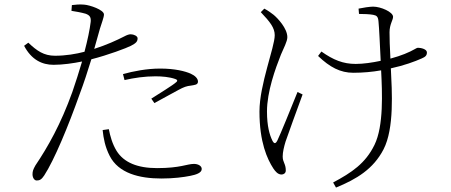

<svg xmlns="http://www.w3.org/2000/svg" viewBox="-20 -790 2040 868"><path d="M543 -428C586 -438 634 -445 683 -445C713 -445 746 -442 772 -433C781 -430 785 -425 776 -418C762 -405 700 -367 664 -344L678 -324C712 -342 761 -370 786 -383C812 -397 824 -401 843 -403C859 -406 875 -406 875 -421C875 -435 862 -448 842 -457C817 -468 771 -480 704 -480C644 -480 582 -468 536 -455ZM472 -206C478 -175 488 -139 507 -108C540 -55 602 -30 690 -30C796 -30 825 -49 857 -49C874 -49 892 -41 892 -26C892 -8 865 0 840 5C810 11 765 17 710 17C609 17 516 -7 476 -85C455 -126 448 -164 444 -202ZM108 -597 89 -583C122 -520 170 -497 222 -497C264 -497 312 -504 351 -512C337 -465 322 -417 307 -374C255 -229 196 -125 140 -42C130 -24 127 -16 127 -2C127 13 135 26 146 26C160 26 168 21 180 3C225 -66 289 -220 340 -364C359 -414 377 -470 393 -522C468 -541 553 -573 572 -583C595 -595 602 -602 602 -617C602 -627 585 -635 571 -635C563 -635 554 -632 541 -625C508 -608 462 -587 406 -569L432 -661C439 -685 450 -711 450 -725C449 -746 386 -767 361 -769C338 -771 324 -769 305 -767L303 -741C322 -738 346 -734 367 -728C386 -721 392 -712 390 -691C386 -657 376 -609 362 -556C324 -546 277 -538 229 -538C178 -538 147 -560 108 -597Z M1159 -735C1201 -691 1222 -664 1222 -631C1222 -576 1153 -408 1153 -286C1153 -147 1188 -71 1216 -28C1225 -15 1236 -1 1253 -1C1262 -1 1272 -7 1272 -19C1272 -51 1258 -55 1258 -83C1258 -102 1264 -127 1271 -150C1281 -180 1322 -292 1348 -363L1325 -374C1296 -302 1247 -181 1234 -155C1226 -139 1219 -139 1211 -155C1199 -180 1187 -219 1187 -286C1187 -376 1225 -480 1250 -543C1262 -572 1279 -602 1279 -622C1279 -662 1235 -708 1217 -723C1205 -732 1195 -740 1175 -751ZM1603 -727C1623 -727 1652 -726 1667 -723C1683 -720 1689 -715 1691 -694C1694 -667 1698 -578 1701 -515C1663 -507 1623 -501 1588 -501C1531 -501 1487 -519 1433 -557L1418 -537C1471 -486 1519 -461 1577 -461C1621 -461 1664 -465 1703 -472C1708 -371 1715 -221 1673 -135C1632 -51 1570 -10 1486 35L1499 58C1592 20 1668 -26 1714 -115C1763 -210 1752 -377 1747 -481C1807 -494 1856 -512 1887 -526C1903 -533 1910 -539 1910 -553C1910 -568 1883 -574 1870 -574C1861 -574 1850 -562 1809 -546C1792 -539 1770 -532 1745 -525C1742 -575 1741 -620 1741 -644C1741 -680 1757 -699 1757 -714C1757 -736 1701 -760 1667 -760C1652 -760 1619 -755 1601 -751Z"/></svg>

Font: Noto Serif CJK HK ExtraLight
Style: Regular
Weight: 200
Designer: Ryoko NISHIZUKA 西塚涼子 (kana & ideographs); Frank Grießhammer (Latin, Greek & Cyrillic); Wenlong ZHANG 张文龙 (bopomofo); San
Foundry: Adobe
Version: Version 2.001;hotconv 1.1.0;makeotfexe 2.6.0